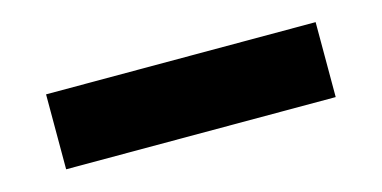

<svg xmlns="http://www.w3.org/2000/svg" viewBox="-32 -185 684 344"><g transform="rotate(-15 310.0 -13.5)"><path d="M60 -83H560V56H60Z"/></g></svg>

Font: Urbanist ExtraBold
Style: Regular
Weight: 800
Designer: Corey Hu
Foundry: Corey Hu
Version: Version 1.330; ttfautohint (v1.8.4.7-5d5b)